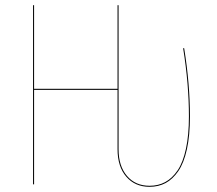

<svg xmlns="http://www.w3.org/2000/svg" viewBox="-20 -700 825 729"><path d="M679.2 -517.1Q701.2 -381.3 701.2 -257.8Q701.2 -186 689.7 -133.5Q678.2 -81.1 657 -50.3Q635.7 -19.5 608.9 -5.1Q582 9.3 547.9 9.3Q492.7 9.3 459.5 -29.1Q426.3 -67.4 426.3 -133.3V-358.9H109.4V0H105.5V-680.2H109.4V-362.8H426.3V-680.2H430.2V-133.3Q430.2 -69.3 462.2 -32Q494.1 5.4 547.9 5.4Q581.1 5.4 607.4 -8.8Q633.8 -22.9 654.3 -53Q674.8 -83 686 -135Q697.3 -187 697.3 -257.8Q697.3 -381.3 675.3 -517.1Z"/></svg>

Font: Fira Sans Compressed Four
Style: Regular
Weight: 100
Width: 1
Designer: Carrois Corporate & Edenspiekermann AG
Foundry: Carrois Corporate GbR & Edenspiekermann AG
Version: Version 4.203;PS 004.203;hotconv 1.0.88;makeotf.lib2.5.64775